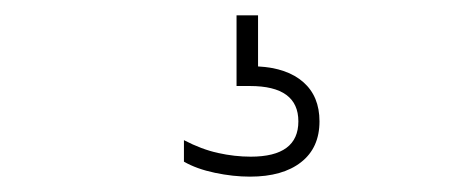

<svg xmlns="http://www.w3.org/2000/svg" viewBox="-20 -30 590 250"><path d="M305.5 200Q283.5 200 259.8 195Q236 190 219.5 180.5V152.5Q242.5 164.5 264 169.2Q285.5 174 306.5 174Q368.5 174 368.5 128Q368.5 82 305.5 82H288V-10H316V56.5Q354 58.5 375 77Q396 95.5 396 128Q396 162.5 372 181.2Q348 200 305.5 200Z"/></svg>

Font: Encode Sans Semi Expanded Thin
Style: Regular
Weight: 100
Width: 6
Designer: Multiple Designers
Foundry: Impallari Type
Version: Version 3.000; ttfautohint (v1.8.3) -l 8 -r 50 -G 200 -x 14 